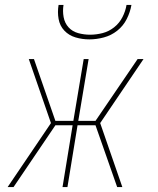

<svg xmlns="http://www.w3.org/2000/svg" viewBox="-20 -760 640 780"><path d="M11 0 187 -260 97 -520H118L205 -269H278L320 -520H340L298 -269H368L539 -520H563L387 -260L477 0H456L368 -251H295L254 0H234L275 -251H205L35 0ZM343 -600Q314 -600 287 -608Q260 -616 241.5 -635.5Q223 -655 218 -683Q213 -711 218 -740H238Q234 -715 238.5 -690.5Q243 -666 258.5 -649Q274 -632 297.5 -625.5Q321 -619 346 -619Q371 -619 396.5 -625.5Q422 -632 443.5 -649Q465 -666 477.5 -690.5Q490 -715 494 -740H514Q509 -711 495 -683Q481 -655 456.5 -635.5Q432 -616 402 -608Q372 -600 343 -600Z"/></svg>

Font: Iosevka Thin Extended Oblique
Style: Regular
Weight: 100
Width: 7
Italic angle: -9°
Monospace: yes
Designer: Belleve Invis
Foundry: Belleve Invis
Version: Version 32.5.0; ttfautohint (v1.8.4)